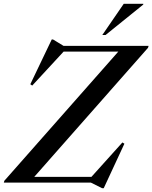

<svg xmlns="http://www.w3.org/2000/svg" viewBox="-48 -955 797 1004"><path d="M729 -715 726 -705 131 -30H430L592 -210L602.5 -203.5L494.5 29H485.5L427.5 0H-28L-25.5 -9.5L570.5 -685H284.5L120.5 -507.5L110.5 -514.5L222.5 -748.5H229.5L284.5 -715ZM487 -772 599 -935H701.5L701 -931L504 -772Z"/></svg>

Font: Newsreader Display Medium
Style: Italic
Weight: 500
Italic angle: -17°
Designer: Hugues Gentile
Foundry: Production Type
Version: Version 1.001